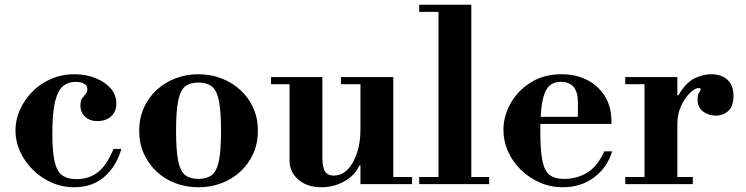

<svg xmlns="http://www.w3.org/2000/svg" viewBox="-20 -774 3134 807"><path d="M292 13Q240.9 13 196.2 -7Q151.5 -27 117.4 -61Q83.3 -95 64.2 -137.5Q45 -180 45 -225.5Q45 -270 63.6 -312Q82.2 -354 115.3 -388Q148.3 -422 193.8 -442Q239.3 -462 293 -462Q341.1 -462 381.1 -446Q421 -430 445 -402.7Q469 -375.4 469 -339Q469 -304 446.5 -284.5Q424.1 -265 389.7 -265Q358 -265 338 -283Q318 -301 318 -331Q318 -351 325.5 -361Q333 -371 340 -378.8Q347 -386.6 347 -399Q347 -414 333.5 -422Q320 -430 297 -430Q268 -430 246 -413Q224 -396 212 -349Q200 -302 200 -210Q200 -135.7 209.7 -94.4Q219.4 -53.1 241.7 -37.1Q264 -21 301 -21Q355 -21 392.5 -51Q430 -81 457 -148H490Q469.8 -76 419.2 -31.5Q368.6 13 292 13Z M813.9 13Q762 13 717 -4Q672 -21 638 -53Q604 -85 584.5 -128.5Q565 -172 565 -224.5Q565 -277 584.5 -320.5Q604 -364 638 -395.5Q672 -427 717.1 -444.5Q762.1 -462 814.1 -462Q866 -462 911 -444.5Q956 -427 990.5 -395.5Q1025 -364 1044.5 -320.5Q1064 -277 1064 -224.5Q1064 -172 1044.5 -128.5Q1025 -85 990.5 -53Q956 -21 910.9 -4Q865.9 13 813.9 13ZM813.9 -22Q848.8 -22 869.9 -38Q891 -54 900 -97.7Q909 -141.5 909 -224Q909 -306.6 900 -350.8Q891 -395 869.9 -411Q848.8 -427 813.9 -427Q779 -427 758.5 -411Q738 -395 729 -350.8Q720 -306.6 720 -224Q720 -141.5 729 -97.7Q738 -54 758.5 -38Q779 -22 813.9 -22Z M1331 13Q1270 13 1233.5 -19.5Q1197 -52 1197 -97.9V-435H1335V-111Q1335 -70 1346.5 -53Q1358 -36 1382 -36Q1416 -36 1441 -61.5Q1466 -87 1480.5 -130.8Q1495 -174.7 1495 -229L1515 -79H1491Q1473 -38 1428.5 -12.5Q1384 13 1331 13ZM1495 0V-30H1712V0ZM1119 -420V-450H1335V-420ZM1495 -15V-435H1633V-15ZM1413 -420V-450H1633V-420Z M1823 -15V-738H1961V-15ZM1742 0V-30H2036V0ZM1742 -724V-754H1961V-724Z M2346 13Q2294 13 2248.5 -7Q2203 -27 2168.5 -61Q2134 -95 2115 -138Q2096 -181 2096 -228Q2096 -286 2126 -339.5Q2156 -393 2211 -427.5Q2266 -462 2340 -462Q2400 -462 2447.5 -438Q2495 -414 2522.5 -369.5Q2550 -325 2550 -264V-253H2203V-283H2409V-344Q2409 -430 2337 -430Q2306 -430 2287 -411Q2268 -392 2259.5 -346.5Q2251 -301 2251 -222Q2251 -141 2260 -97.5Q2269 -54 2291 -38Q2313 -22 2351 -22Q2404 -22 2447.5 -48Q2491 -74 2520 -138H2553Q2532 -69 2476.5 -28Q2421 13 2346 13Z M2608 0V-30H2689V-420H2608V-450H2827V-373H2831Q2864 -429 2901 -445.5Q2938 -462 2967 -462Q3013 -462 3038 -438.5Q3063 -415 3063 -371Q3063 -328 3041.5 -308Q3020 -288 2988 -288Q2959 -288 2935.5 -305Q2912 -322 2912 -356Q2912 -376 2918.5 -385Q2925 -394 2925 -399Q2925 -401 2923.5 -402.5Q2922 -404 2917 -404Q2901 -404 2879.5 -383Q2858 -362 2842.5 -328Q2827 -294 2827 -254V-30H2892V0Z"/></svg>

Font: Libre Bodoni
Style: Regular
Weight: 400
Designer: Pablo Impallari, Rodrigo Fuenzalida
Foundry: Impallari Type
Version: Version 2.005;gftools[0.9.23]